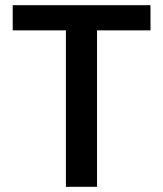

<svg xmlns="http://www.w3.org/2000/svg" viewBox="-20 -720 629 740"><path d="M234 0V-603H29V-700H560V-603H354V0Z"/></svg>

Font: DM Sans 12pt SemiBold
Style: Regular
Weight: 600
Version: Version 4.004;gftools[0.9.30]